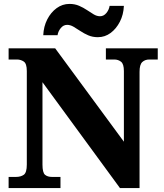

<svg xmlns="http://www.w3.org/2000/svg" viewBox="-20 -961 838 981"><path d="M24 0V-57H61Q86 -57 101.5 -68Q117 -79 117 -120V-598Q117 -636 101.5 -646.5Q86 -657 66 -657H24V-714H262L613 -237V-598Q613 -634 598.5 -645.5Q584 -657 564 -657H521V-714H786V-657H743Q721 -657 707 -644Q693 -631 693 -594V0H593L197 -541V-120Q197 -79 210 -68Q223 -57 246 -57H289V0ZM480 -771Q453 -771 431 -780.5Q409 -790 390.5 -802.5Q372 -815 355.5 -824.5Q339 -834 323 -834Q304 -834 290.5 -817.5Q277 -801 274 -781H201Q203 -826 221.5 -862Q240 -898 269.5 -919.5Q299 -941 335 -941Q362 -941 384 -931.5Q406 -922 424.5 -909.5Q443 -897 459 -887.5Q475 -878 491 -878Q510 -878 523.5 -894.5Q537 -911 540 -931H613Q611 -886 592.5 -850Q574 -814 545 -792.5Q516 -771 480 -771Z"/></svg>

Font: Noto Serif Tamil ExtraBold
Style: Italic
Weight: 800
Italic angle: -12°
Designer: Indian Type Foundry, Tom Grace, and the Monotype Design Team
Foundry: Monotype Imaging Inc.
Version: Version 2.003; ttfautohint (v1.8.4.7-5d5b)